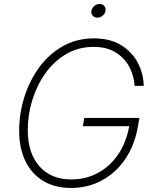

<svg xmlns="http://www.w3.org/2000/svg" viewBox="-20 -929 780 959"><path d="M334.5 9.8Q253.4 9.8 195.6 -25.4Q137.7 -60.5 106.7 -124.8Q75.7 -189 75.7 -276.4Q75.7 -361.3 101.3 -443.4Q127 -525.4 175.3 -591.8Q223.6 -658.2 293 -697.8Q362.3 -737.3 449.2 -737.3Q532.2 -737.3 587.2 -702.1Q642.1 -667 669.7 -612.5Q697.3 -558.1 697.8 -500H652.3Q649.9 -548.8 626.7 -593.5Q603.5 -638.2 558.8 -666.5Q514.2 -694.8 447.8 -694.8Q371.1 -694.8 310.1 -658.7Q249 -622.6 206.3 -562.3Q163.6 -502 141.1 -428.2Q118.7 -354.5 118.7 -278.8Q118.7 -164.6 176.8 -98.6Q234.9 -32.7 335.9 -32.7Q409.2 -32.7 469.5 -65.4Q529.8 -98.1 570.3 -158Q610.8 -217.8 625.5 -298.8H394L400.9 -339.8H676.3L668.9 -297.9Q652.8 -204.1 606 -135Q559.1 -65.9 489.3 -28.1Q419.4 9.8 334.5 9.8ZM466.3 -840.8Q451.7 -840.8 443.1 -850.8Q434.6 -860.8 436.5 -875Q439 -889.2 450.9 -899.2Q462.9 -909.2 477.5 -909.2Q492.2 -909.2 500.7 -899.2Q509.3 -889.2 506.8 -875Q504.9 -860.8 492.7 -850.8Q480.5 -840.8 466.3 -840.8Z"/></svg>

Font: Inter Extra Light
Style: Italic
Weight: 200
Italic angle: -9.39999°
Designer: Rasmus Andersson
Foundry: rsms
Version: Version 4.000;git-3c8e0fc